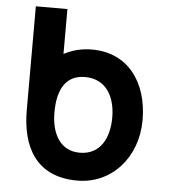

<svg xmlns="http://www.w3.org/2000/svg" viewBox="-53 -767 729 830"><g transform="rotate(5 312.0 -352.5)"><path d="M313 15C462 15 571.5 -108 571.5 -270C571.5 -435 483 -555 328 -555C282.5 -555 241.5 -544.5 206 -525V-720H69V-270C69 -113.5 131.5 15 313 15ZM189 -270C189 -368 223 -434 308 -434C399 -434 440 -360 440 -270C440 -179 401 -106 313 -106C227.5 -106 189 -179 189 -270Z"/></g></svg>

Font: Eudonet ExtraBold
Style: Regular
Weight: 800
Designer: Mikhail Sharanda
Foundry: Mikhail Sharanda
Version: Version 4.503;Glyphs 3.1.2 (3151)